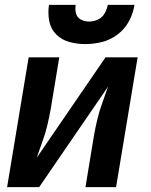

<svg xmlns="http://www.w3.org/2000/svg" viewBox="-20 -764 616 784"><path d="M9 0H140L421 -410Q410 -377 398 -344.5Q386 -312 378 -279Q370 -246 364 -212L329 0H454L542 -530H411L130 -120Q141 -153 153 -185.5Q165 -218 173 -251.5Q181 -285 187 -318L222 -530H97ZM328 -584Q362 -584 396.5 -592.5Q431 -601 460.5 -623.5Q490 -646 507 -678Q524 -710 529 -744H420Q417 -726 407 -709Q397 -692 379.5 -684Q362 -676 344 -676Q326 -676 310.5 -684Q295 -692 290.5 -709Q286 -726 289 -744H180Q175 -711 181 -678.5Q187 -646 209.5 -623.5Q232 -601 263.5 -592.5Q295 -584 328 -584Z"/></svg>

Font: Iosevka Sparkle Oblique
Style: Bold
Weight: 700
Italic angle: -9°
Designer: Belleve Invis
Foundry: Belleve Invis
Version: Version 4.5.0; ttfautohint (v1.8.3)